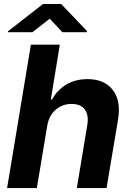

<svg xmlns="http://www.w3.org/2000/svg" viewBox="-20 -954 664 974"><path d="M219.5 -315.3 166.9 0H16L136.7 -727.3H283.4L237.9 -449.2H244Q270.2 -497.5 316.2 -525Q362.2 -552.6 424.4 -552.6Q509.2 -552.6 552 -497.9Q594.8 -443.2 578.8 -347.3L520.6 0H369.7L422.9 -320.3Q431.1 -370.7 410 -398.8Q388.8 -426.8 343 -426.8Q296.9 -426.8 262.6 -397.5Q228.3 -368.3 219.5 -315.3ZM144.8 -790.8 232.3 -859 296.4 -790.8H420.7L422 -795.8L290.4 -933.6H198.1L21.4 -795.8L20.1 -790.8Z"/></svg>

Font: Inter UI
Style: Bold Italic
Weight: 700
Italic angle: 9.39999°
Designer: Rasmus Andersson
Foundry: rsms
Version: 3.2;8d6f07862